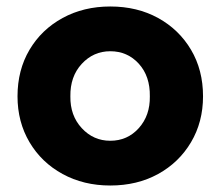

<svg xmlns="http://www.w3.org/2000/svg" viewBox="-20 -562 680 592"><path d="M320 10Q238 10 173 -25.5Q108 -61 71 -123.5Q34 -186 34 -265Q34 -346 71 -408.5Q108 -471 173 -506.5Q238 -542 320 -542Q403 -542 467.5 -506.5Q532 -471 569 -408.5Q606 -346 606 -265Q606 -186 569 -123.5Q532 -61 467.5 -25.5Q403 10 320 10ZM320 -128Q373 -128 408 -167Q443 -206 442 -265Q443 -327 408 -365.5Q373 -404 320 -404Q268 -404 232 -365Q196 -326 197 -265Q196 -206 232 -167Q268 -128 320 -128Z"/></svg>

Font: Readex Pro
Style: Bold
Weight: 700
Designer: Bonnie Shaver-Troup, Thomas Jockin
Foundry: Lexend
Version: Version 1.203; ttfautohint (v1.8.3)